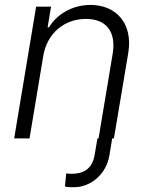

<svg xmlns="http://www.w3.org/2000/svg" viewBox="-20 -573 611 795"><path d="M354.8 -552.6C278.4 -552.6 214.5 -512.8 182.9 -459.9H177.2L191.4 -545.5H129.6L38.7 0H102.3L159.1 -340.9C174.7 -436.1 247.2 -494.7 335.6 -494.7C421.5 -494.7 461.6 -440.3 446.4 -349.4L388.1 0H383.5L371.8 68.5C361.5 129.3 322.4 147 275.6 146.7C267.8 147 259.2 145.6 254.3 144.9L248.9 198.9C256.4 202.4 272.7 202.4 286.9 202.1C354 202.4 421.5 149.5 433.6 66.8L444.6 0H451.7L511 -353.3C531.6 -476.2 460.6 -552.6 354.8 -552.6Z"/></svg>

Font: TID UI Light
Style: Italic
Weight: 300
Italic angle: -9.39999°
Designer: The TID Project Authors
Foundry: Bakken & Bæck
Version: Version 1.001;hotconv 1.0.109;makeotfexe 2.5.65596